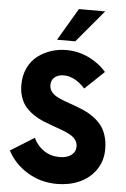

<svg xmlns="http://www.w3.org/2000/svg" viewBox="-65 -1046 721 1101"><g transform="rotate(5 296.0 -495.0)"><path d="M233.9 -814 343.8 -1000H495.1L338.9 -814ZM305.2 9.8Q210.4 9.8 134.3 -37.1Q58.1 -84 20 -157.7L156.2 -242.7Q177.2 -197.8 216.6 -171.4Q255.9 -145 306.2 -145Q349.1 -145 374 -163.8Q398.9 -182.6 398.9 -213.9Q398.9 -234.9 387 -251.2Q375 -267.6 355 -278.8Q335 -290 309.1 -299.8Q283.2 -309.6 254.4 -319.6Q225.6 -329.6 197 -341.3Q168.5 -353 142.6 -370.4Q116.7 -387.7 96.7 -409.7Q76.7 -431.6 64.7 -464.6Q52.7 -497.6 52.7 -538.6Q52.7 -592.8 73.2 -636Q93.8 -679.2 128.2 -705.6Q162.6 -731.9 204.8 -745.8Q247.1 -759.8 292.5 -759.8Q360.4 -759.8 420.9 -731.2Q481.4 -702.6 523.9 -653.8L413.6 -548.8Q354 -613.8 291 -613.8Q259.3 -613.8 239 -597.7Q218.8 -581.5 218.8 -551.3Q218.8 -530.8 230.5 -514.9Q242.2 -499 262.2 -488Q282.2 -477.1 308.1 -467.5Q334 -458 362.8 -447.8Q391.6 -437.5 420.2 -425.3Q448.7 -413.1 474.6 -394.5Q500.5 -376 520.5 -352.3Q540.5 -328.6 552.2 -292.7Q564 -256.8 564 -212.4Q564 -144.5 528.3 -93.3Q492.7 -42 434.3 -16.1Q376 9.8 305.2 9.8Z"/></g></svg>

Font: Now
Style: Bold
Weight: 700
Designer: Alfredo Marco Pradil
Foundry: Alfredo Marco Pradil
Version: Version 1.002;PS 001.002;hotconv 1.0.88;makeotf.lib2.5.64775